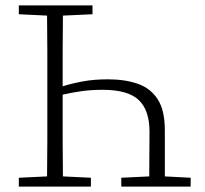

<svg xmlns="http://www.w3.org/2000/svg" viewBox="-20 -694 761 714"><path d="M50 0V-33L155 -38Q156 -106 156 -173.5Q156 -241 156 -308V-366Q156 -434 156 -501.5Q156 -569 155 -636L50 -641V-674H324V-641L214 -636Q213 -569 213 -502Q213 -435 213 -373Q248 -384 289 -391.5Q330 -399 381 -399Q446 -399 493.5 -382Q541 -365 567 -324Q593 -283 593 -210V-38L689 -33V0H431V-33L535 -38Q535 -79 535.5 -123Q536 -167 536 -204Q536 -284 496 -322Q456 -360 362 -360Q319 -360 283.5 -355Q248 -350 213 -342V-308Q213 -241 213 -173.5Q213 -106 214 -38L318 -33V0Z"/></svg>

Font: Source Serif 4 SmText Light
Style: Regular
Weight: 300
Designer: Frank Grießhammer
Foundry: Adobe
Version: Version 4.005;hotconv 1.1.0;makeotfexe 2.6.0